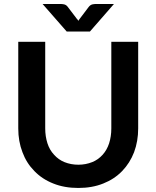

<svg xmlns="http://www.w3.org/2000/svg" viewBox="-20 -932 782 960"><path d="M441.4 -121.6Q470.7 -133.3 493.2 -158.2Q514.6 -182.1 525.4 -214.8Q536.6 -249.5 536.6 -290V-723.1H670.9V-290Q670.9 -226.1 650.4 -170.9Q629.4 -116.7 590.8 -76.7Q551.3 -36.1 496.6 -14.6Q441.4 7.8 371.6 7.8Q301.3 7.8 246.1 -14.6Q190.4 -36.6 151.9 -76.7Q112.3 -116.7 92.3 -170.9Q71.3 -225.1 71.3 -290V-723.1H206.1V-290.5Q206.1 -250 217.3 -215.3Q228 -182.1 250 -158.7Q272 -133.8 301.8 -121.6Q334.5 -108.4 371.6 -108.4Q408.7 -108.4 441.4 -121.6ZM460.4 -912.1H549.8L429.7 -774.4H313.5L192.9 -912.1H282.7Q291 -912.1 300.3 -910.2Q311.5 -907.7 319.3 -897L363.8 -838.4Q367.2 -835 368.7 -833Q370.6 -829.1 371.6 -827.6Q372.1 -828.1 373 -830.1Q374 -832 375 -833Q376.5 -835.9 378.9 -838.4L422.9 -896.5Q431.2 -907.7 442.4 -910.2Q451.7 -912.1 460.4 -912.1Z"/></svg>

Font: Lato-SemiBold
Style: Bold
Weight: 500
Designer: Lukasz Dziedzic with Adam Twardoch and Botio Nikoltchev
Foundry: tyPoland Lukasz Dziedzic
Version: ""